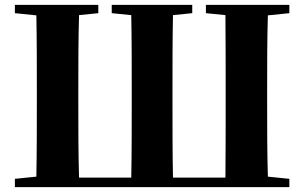

<svg xmlns="http://www.w3.org/2000/svg" viewBox="-20 -767 1247 787"><path d="M216 0H1166V-34L1078 -43C1075 -146 1075 -249 1075 -353V-395C1075 -499 1075 -603 1078 -704L1166 -713V-747H824V-713L904 -705C905 -602 905 -499 905 -394V-353C905 -246 905 -141 904 -39H689C687 -141 687 -246 687 -353V-395C687 -499 687 -602 689 -705L768 -713V-747H438V-713L518 -705C520 -604 520 -500 520 -394V-353C520 -248 520 -143 518 -39H304C301 -141 301 -246 301 -353V-394C301 -499 301 -602 304 -705L383 -713V-747H41V-713L129 -704C131 -603 131 -499 131 -395V-353C131 -249 131 -146 129 -43L41 -34V0Z"/></svg>

Font: Noto Serif SC Black
Style: Regular
Weight: 900
Designer: Ryoko NISHIZUKA 西塚涼子 (kana & ideographs); Frank Grießhammer (Latin, Greek & Cyrillic); Wenlong ZHANG 张文龙 (bopomofo); San
Foundry: Adobe
Version: Version 2.001;hotconv 1.1.0;makeotfexe 2.6.0